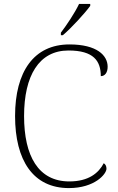

<svg xmlns="http://www.w3.org/2000/svg" viewBox="-20 -951 604 981"><path d="M291 -784V-771H301C344 -807 416 -886 441 -921V-931H384C363 -886 320 -822 291 -784ZM332 10C464 10 524 -62 524 -89C524 -102 519 -112 510 -117C484 -67 433 -24 334 -24C176 -24 103 -154 103 -358C103 -564 179 -693 330 -693C458 -693 495 -640 495 -562C516 -562 530 -580 530 -610C530 -668 475 -724 335 -724C153 -724 57 -585 57 -358C57 -132 149 10 332 10Z"/></svg>

Font: Noto Serif Telugu ExtraLight
Style: Regular
Weight: 200
Designer: Jelle Bosma - Monotype Design Team
Foundry: Monotype Imaging Inc.
Version: Version 2.005